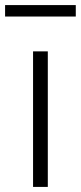

<svg xmlns="http://www.w3.org/2000/svg" viewBox="-30 -735 318 755"><path d="M100 0H158V-533H100ZM-10 -670H268V-715H-10Z"/></svg>

Font: Noto Sans JP Light
Style: Regular
Weight: 300
Designer: Ryoko NISHIZUKA (kana & ideographs); Paul D. Hunt (Latin, Greek & Cyrillic); Wenlong ZHANG (bopomofo); Sandoll Communica
Foundry: Adobe Systems Incorporated
Version: Version 1.004;PS 1.004;hotconv 1.0.82;makeotf.lib2.5.63406